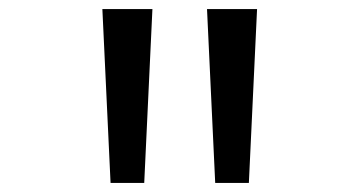

<svg xmlns="http://www.w3.org/2000/svg" viewBox="-20 -868 790 422"><path d="M205 -848H315L297 -466H223ZM435 -848H545L527 -466H453Z"/></svg>

Font: Martian Mono SemiExpanded Light
Style: Regular
Weight: 300
Width: 6
Monospace: yes
Designer: Roman Shamin
Foundry: Evil Martians
Version: Version 0.930